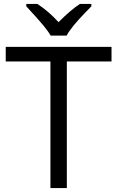

<svg xmlns="http://www.w3.org/2000/svg" viewBox="-20 -951 593 971"><path d="M318 0H235V-640H9V-714H544V-640H318ZM113 -931H169Q225 -895 276 -839Q339 -902 384 -931H442V-919L410 -886Q339 -813 317 -771H236Q225 -791 200 -821.5Q175 -852 113 -919Z"/></svg>

Font: Stephens Clock
Style: Regular
Weight: 400
Designer: Peter Wiegel (catfonts.de) with slight modifications by DT1.org
Version: Version 0.9.1